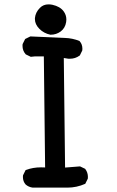

<svg xmlns="http://www.w3.org/2000/svg" viewBox="-20 -857 540 883"><path d="M85.4 -43Q85.4 -45.9 85.9 -50.8L97.7 -74.7L100.6 -75.7Q131.8 -87.4 168.5 -87.4Q177.7 -87.4 187.5 -86.9L181.6 -597.7H141.1L121.6 -595.7L98.6 -606.9L97.7 -607.9Q83.5 -624 83.5 -646.5Q83.5 -649.9 84 -654.3L95.7 -677.7L119.6 -689.5Q242.7 -683.6 277.8 -682.6Q313 -681.6 345.7 -668.5L346.7 -667Q358.9 -653.3 358.9 -632.8Q358.9 -629.9 358.4 -625L347.2 -602.1L345.7 -601.1Q326.2 -586.9 301.8 -586.9Q296.9 -586.9 294.4 -586.9L273.4 -590.3L279.3 -86.4L348.1 -91.8L371.6 -80.6L372.6 -79.1Q384.3 -63.5 384.3 -43Q384.3 -40 383.8 -35.2L372.1 -11.7Q332.5 5.9 290 5.9H130.4Q111.8 3.4 98.1 -8.3Q85.4 -22.5 85.4 -43ZM140.6 -769Q140.6 -771.5 140.6 -773.9Q143.1 -800.3 163.6 -820.8Q179.2 -836.9 203.1 -836.9Q211.9 -836.9 221.2 -835Q256.3 -827.1 272.5 -805.2Q285.2 -788.1 285.2 -767.1Q285.2 -761.7 284.2 -755.4Q279.8 -728 259.3 -712.4Q238.8 -697.3 212.9 -697.3H211.9Q181.6 -703.6 161.1 -724.4Q140.6 -745.1 140.6 -769Z"/></svg>

Font: Bakudai
Style: Bold
Weight: 700
Version: Version 1.48